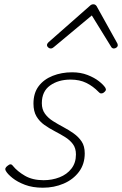

<svg xmlns="http://www.w3.org/2000/svg" viewBox="-20 -856 569 895"><path d="M180 19Q132 19 96.5 5.5Q61 -8 38.5 -26Q16 -44 8 -58Q3 -66 5.5 -72Q8 -78 15 -83Q23 -90 29 -90Q35 -90 40 -83Q61 -57 96.5 -36.5Q132 -16 183 -16Q223 -16 257.5 -29.5Q292 -43 313 -70Q334 -97 334 -136Q334 -165 320 -184Q306 -203 283.5 -217Q261 -231 235 -244.5Q209 -258 186.5 -274Q164 -290 150 -313.5Q136 -337 136 -373Q136 -422 160 -454Q184 -486 225.5 -502.5Q267 -519 316 -519Q356 -519 388 -506.5Q420 -494 441 -477.5Q462 -461 471 -447Q475 -440 473 -435Q471 -430 463 -424Q457 -420 451 -420.5Q445 -421 440 -427Q414 -454 382.5 -469.5Q351 -485 309 -485Q252 -485 213.5 -457.5Q175 -430 175 -375Q175 -346 189.5 -326Q204 -306 227 -291.5Q250 -277 275.5 -263.5Q301 -250 323.5 -234Q346 -218 360.5 -196.5Q375 -175 375 -141Q375 -91 348 -55Q321 -19 276.5 0Q232 19 180 19ZM216 -630Q210 -630 204.5 -635Q199 -640 199 -645Q199 -649 200.5 -652Q202 -655 206 -659L398 -828Q403 -833 407 -834.5Q411 -836 415 -836Q419 -836 422.5 -834.5Q426 -833 430 -828L524 -659Q526 -656 527.5 -652.5Q529 -649 529 -646Q529 -639 523 -634.5Q517 -630 511 -630Q507 -630 503.5 -632Q500 -634 498 -638L408 -784L234 -639Q227 -633 223.5 -631.5Q220 -630 216 -630Z"/></svg>

Font: Playwrite BE VLG Thin
Style: Regular
Weight: 250
Designer: Veronika Burian, José Scaglione
Foundry: TypeTogether
Version: Version 1.002